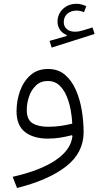

<svg xmlns="http://www.w3.org/2000/svg" viewBox="-20 -710 508 991"><path d="M425.3 -678.2 413.6 -647Q404.8 -650.9 395.3 -653.1Q385.7 -655.3 375 -655.3Q346.2 -655.3 327.6 -638.9Q309.1 -622.6 309.1 -596.7Q309.1 -572.8 325 -559.6Q340.8 -546.4 367.2 -546.4Q386.7 -546.4 408.7 -553.2L457.5 -568.4L468.3 -534.7L246.6 -464.4L235.8 -499L324.2 -524.4V-529.3Q302.7 -537.6 289.8 -555.9Q276.9 -574.2 276.9 -598.1Q276.9 -637.2 304.9 -663.8Q333 -690.4 375.5 -690.4Q388.2 -690.4 400.6 -687Q413.1 -683.6 425.3 -678.2ZM354 -8.3 351.1 -12.2Q325.2 -5.4 293.9 0Q262.7 5.4 227.1 5.4Q153.3 5.4 109.4 -28.3Q65.4 -62 65.4 -136.2Q65.4 -190.4 83.3 -240.2Q101.1 -290 137.2 -322Q173.3 -354 228 -354Q280.3 -354 315.4 -324Q350.6 -293.9 371.8 -245.1Q393.1 -196.3 402.3 -139.2Q411.6 -82 411.6 -27.8Q411.6 78.6 320.8 149.2Q230 219.7 67.9 260.3L45.4 202.6Q188 170.4 267.3 116.7Q346.7 63 354 -8.3ZM353 -71.8Q351.6 -106 344.5 -144Q337.4 -182.1 323 -215.8Q308.6 -249.5 285.2 -270.8Q261.7 -292 227.1 -292Q189.9 -292 165.8 -269Q141.6 -246.1 129.9 -211.7Q118.2 -177.2 118.2 -142.1Q118.2 -92.3 147.9 -74Q177.7 -55.7 228.5 -55.7Q264.2 -55.7 295.7 -60.5Q327.1 -65.4 353 -71.8Z"/></svg>

Font: Estedad-FD Light
Style: Regular
Weight: 300
Designer: Amin Abedi
Version: Version 7.3